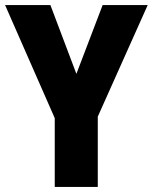

<svg xmlns="http://www.w3.org/2000/svg" viewBox="-20 -734 600 754"><path d="M280 -444 383 -714H560L364 -276V0H195V-270L0 -714H178Z"/></svg>

Font: Noto Sans Bengali Condensed ExtraBold
Style: Regular
Weight: 800
Width: 3
Designer: Joana Ranito - Universal Thirst; Jelle Bosma - Monotype Design Team
Foundry: Universal Thirst ehf.
Version: Version 3.000; ttfautohint (v1.8.4.7-5d5b)